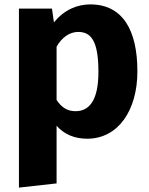

<svg xmlns="http://www.w3.org/2000/svg" viewBox="-20 -612 678 872"><path d="M390 -592C333 -592 272 -569 225 -510L216 -573H66V240L237 221V-41C272 -1 320 18 376 18C517 18 604 -111 604 -288C604 -474 538 -592 390 -592ZM323 -107C287 -107 260 -123 237 -158V-400C261 -442 296 -467 335 -467C392 -467 427 -429 427 -286C427 -158 387 -107 323 -107Z"/></svg>

Font: Glow Sans SC Normal ExtraBold
Style: Regular
Weight: 800
Designer: Ryoko NISHIZUKA (kana, bopomofo & ideographs); Paul D. Hunt (Latin, Greek & Cyrillic); Sandoll Communications, Soo-young
Version: Version 0.93